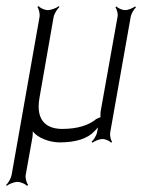

<svg xmlns="http://www.w3.org/2000/svg" viewBox="-28 -454 464 627"><path d="M-8 150 -6 153C1 147 18 140 29 140C40 140 55 147 60 153L64 150C59 144 54 128 56 117L78 -6C79 -12 79 -19 79 -25C96 -3 134 11 167 11C219 11 258 -1 281 -26C284 -29 288 -34 292 -38L289 -22C287 -11 277 4 271 9L274 12C280 7 296 0 307 0C317 0 331 7 335 12L338 9C334 4 330 -11 332 -22L399 -400C401 -410 410 -425 416 -430L413 -433C407 -428 391 -421 381 -421C370 -421 356 -428 352 -433L349 -430C353 -425 358 -410 356 -400L301 -92C300 -89 300 -77 300 -71C296 -70 289 -67 286 -65C262 -45 225 -33 175 -33C134 -33 86 -51 101 -135L147 -398C149 -409 159 -425 166 -431L164 -434C157 -428 139 -421 128 -421C117 -421 103 -428 98 -434L94 -431C99 -425 103 -409 101 -398L10 117C8 128 -1 144 -8 150Z"/></svg>

Font: Armata Saber
Style: RgIta
Weight: 400
Designer: Jasper
Foundry: Cannot Into Space Fonts
Version: Version 0.970